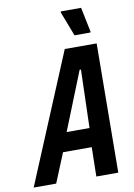

<svg xmlns="http://www.w3.org/2000/svg" viewBox="-134 -947 704 1008"><g transform="rotate(-10 218.0 -443.0)"><path d="M-38 0 249 -688H419L413 0H296L299 -156H146L82 0ZM183 -257H305L314 -567H307ZM312 -750 262 -880 263 -886H371L398 -755L397 -750Z"/></g></svg>

Font: Saira Condensed SemiBold
Style: Italic
Weight: 600
Width: 3
Italic angle: -12°
Designer: Hector Gatti with collaboration of the Omnibus-Type team
Foundry: Omnibus-Type
Version: Version 1.101